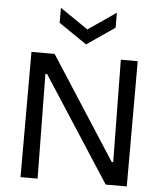

<svg xmlns="http://www.w3.org/2000/svg" viewBox="-60 -956 851 1008"><g transform="rotate(5 366.0 -452.0)"><path d="M86 0V-660H208L556 -121H564L557 -660H646V0H535L178 -551H169L176 0ZM220 -904 368 -803 515 -904V-825L368 -724L220 -825Z"/></g></svg>

Font: Bricolage Grotesque 96pt ExtraBold
Style: Regular
Weight: 400
Version: Version 1.001;gftools[0.9.33.dev8+g029e19f]